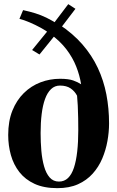

<svg xmlns="http://www.w3.org/2000/svg" viewBox="-20 -918 578 948"><path d="M263 11Q197 11 150.8 -10.2Q104.5 -31.5 75.8 -68.2Q47 -105 33.8 -152.2Q20.5 -199.5 20.5 -251.5Q20.5 -320 41.2 -371.8Q62 -423.5 98 -458.8Q134 -494 180 -511.5Q226 -529 276.5 -529Q318 -529 341.2 -520.8Q364.5 -512.5 380.5 -502Q373.5 -546 356.2 -589.8Q339 -633.5 307.8 -674.5Q276.5 -715.5 227.5 -751L269 -765.5L175 -649L138.5 -671L237 -792L227 -751.5Q207.5 -766.5 181 -781Q154.5 -795.5 127 -807.2Q99.5 -819 76 -825L94 -868Q126.5 -861 154 -852.5Q181.5 -844 209 -830.8Q236.5 -817.5 268 -797L235.5 -790L317 -897.5L352.5 -874.5L270.5 -767L272 -797.5Q339.5 -753 386.8 -698.8Q434 -644.5 463 -582.5Q492 -520.5 505.2 -451.8Q518.5 -383 518.5 -308.5Q518.5 -266.5 510.5 -221.8Q502.5 -177 485 -135.5Q467.5 -94 437.8 -60.8Q408 -27.5 365 -8.2Q322 11 263 11ZM271 -21.5Q297.5 -21.5 315.8 -39Q334 -56.5 345 -89.8Q356 -123 361.2 -169.8Q366.5 -216.5 366.5 -274.5Q366.5 -302 366 -334.2Q365.5 -366.5 364 -396.2Q362.5 -426 360.5 -445.5Q349 -467.5 328.8 -481.5Q308.5 -495.5 276 -495.5Q250.5 -495.5 232.2 -478.2Q214 -461 202.5 -429.5Q191 -398 185.8 -355Q180.5 -312 180.5 -261Q180.5 -216 184.2 -173.2Q188 -130.5 197.8 -96.2Q207.5 -62 225.2 -41.8Q243 -21.5 271 -21.5Z"/></svg>

Font: Merriweather 120pt
Style: Bold
Weight: 700
Designer: Eben Sorkin
Foundry: Eben Sorkin
Version: Version 2.100